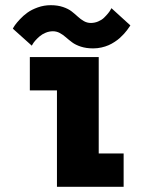

<svg xmlns="http://www.w3.org/2000/svg" viewBox="-20 -720 610 740"><path d="M339 -533.5Q312.5 -533.5 291.8 -540.2Q271 -547 258 -556.8Q245 -566.5 234 -576.2Q223 -586 210.5 -592.8Q198 -599.5 184 -599.5Q169.5 -599.5 155.8 -593.8Q142 -588 132.8 -580Q123.5 -572 116.2 -563.8Q109 -555.5 106 -550L102.5 -544L29.5 -609.5Q32 -615 38 -623.5Q44 -632 57 -646Q70 -660 86 -671.5Q102 -683 125.8 -691.5Q149.5 -700 175.5 -700Q202 -700 222.8 -693Q243.5 -686 256.2 -676Q269 -666 280 -655.8Q291 -645.5 303.5 -638.5Q316 -631.5 330 -631.5Q344.5 -631.5 358.2 -637.2Q372 -643 380.8 -651.5Q389.5 -660 396.5 -668.5Q403.5 -677 406.5 -683L409.5 -688.5L482.5 -622Q482 -621.5 477.8 -615.2Q473.5 -609 469.5 -603.5Q465.5 -598 457.8 -589.5Q450 -581 442 -573.8Q434 -566.5 422.2 -558.8Q410.5 -551 398.5 -545.8Q386.5 -540.5 371 -537Q355.5 -533.5 339 -533.5ZM360.5 -128.5H456.5V0H199.5V-371.5H95V-500H360.5Z"/></svg>

Font: League Mono Narrow ExtraBold
Style: Regular
Weight: 800
Width: 3
Designer: Tyler Finck
Foundry: The League of Moveable Type / Tyler Finck
Version: Version 2.210